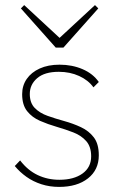

<svg xmlns="http://www.w3.org/2000/svg" viewBox="-20 -724 457 754"><path d="M212 10Q175 10 142.5 -0.5Q110 -11 84 -29.5Q58 -48 38 -72L59 -94Q89 -55 128 -36.5Q167 -18 213 -18Q270 -18 304 -42.5Q338 -67 338 -110Q338 -148 318.5 -170Q299 -192 268 -204Q237 -216 202.5 -226Q168 -236 137 -249.5Q106 -263 86.5 -287.5Q67 -312 67 -354Q67 -388 85 -414Q103 -440 136 -455Q169 -470 214 -470Q263 -470 304 -452.5Q345 -435 368 -402L347 -381Q327 -409 291 -425.5Q255 -442 211 -442Q155 -442 126 -417Q97 -392 97 -355Q97 -320 116.5 -300Q136 -280 167 -269Q198 -258 232.5 -248.5Q267 -239 298 -224.5Q329 -210 348.5 -184.5Q368 -159 368 -114Q368 -57 325.5 -23.5Q283 10 212 10ZM353 -704 366 -691 229 -537H199L62 -691L75 -704L224 -566H204Z"/></svg>

Font: Outfit Thin Thin
Style: Regular
Weight: 250
Version: Version 1.100;gftools[0.9.27]